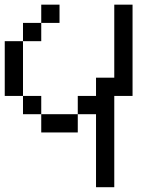

<svg xmlns="http://www.w3.org/2000/svg" viewBox="-20 -635 655 809"><path d="M153.8 -615.4H230.8V-538.5H153.8ZM461.5 -230.8V153.8H384.6V-153.8H307.7V-230.8H384.6V-307.7H461.5V-615.4H538.5V-230.8ZM307.7 -153.8V-76.9H153.8V-153.8ZM153.8 -153.8H76.9V-230.8H153.8ZM76.9 -230.8H0V-461.5H76.9ZM76.9 -461.5V-538.5H153.8V-461.5Z"/></svg>

Font: Mintsoda - Lime Green 13x16
Style: Regular
Weight: 400
Designer: Mintsoda-15
Version: Version 1.0